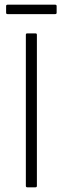

<svg xmlns="http://www.w3.org/2000/svg" viewBox="-20 -797 267 817"><path d="M96 0Q90 0 90 -6V-649Q90 -655 96 -655H131Q137 -655 137 -649V-6Q137 0 131 0ZM12 -737Q6 -737 6 -743V-771Q6 -777 12 -777H215Q221 -777 221 -771V-743Q221 -737 215 -737Z"/></svg>

Font: Sofia Sans Semi Condensed Light
Style: Regular
Weight: 300
Designer: Botio Nikoltchev, Ani Petrova
Foundry: lettersoup
Version: Version 4.100; ttfautohint (v1.8.4.7-5d5b)